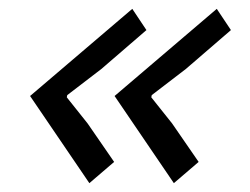

<svg xmlns="http://www.w3.org/2000/svg" viewBox="-20 -472 566 434"><path d="M502 -404 400 -316 323 -257 322 -252 369 -193 429 -106 373 -58 239 -255 470 -452ZM311 -404 209 -316 132 -257 131 -252 178 -193 238 -106 182 -58 48 -255 279 -452Z"/></svg>

Font: TypoPRO Sinkin Sans
Style: 300 Light Italic
Weight: 300
Italic angle: -112°
Designer: Keith Bates
Foundry: K-Type
Version: Sinkin Sans (version 1.0)  by Keith Bates   •   © 2014   www